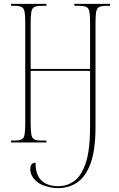

<svg xmlns="http://www.w3.org/2000/svg" viewBox="-20 -734 613 989"><path d="M280 235Q255 235 234 230Q213 225 196 218Q168 205 152 183.5Q136 162 136 138Q136 104 163 104Q163 167 194 196Q225 225 280 225Q326 225 363 198Q400 171 422 104.5Q444 38 444 -80V-369H138V-98Q138 -59 141.5 -40.5Q145 -22 157 -16Q169 -10 194 -10H219V0H37V-10H54Q79 -10 91 -16Q103 -22 106.5 -40.5Q110 -59 110 -98V-616Q110 -655 106.5 -673.5Q103 -692 91 -698Q79 -704 54 -704H37V-714H219V-704H194Q169 -704 157 -698Q145 -692 141.5 -673.5Q138 -655 138 -616V-379H444V-616Q444 -655 440.5 -673.5Q437 -692 425 -698Q413 -704 388 -704H363V-714H547V-704H528Q503 -704 491 -698Q479 -692 475.5 -673.5Q472 -655 472 -616V-82Q472 39 446.5 108Q421 177 377.5 206Q334 235 280 235Z"/></svg>

Font: Noto Serif Display ExtraCondensed Thin
Style: Regular
Weight: 100
Width: 2
Designer: Monotype Design Team
Foundry: Monotype Imaging Inc.
Version: Version 2.009